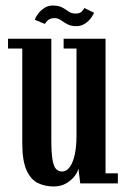

<svg xmlns="http://www.w3.org/2000/svg" viewBox="-20 -663 456 694"><path d="M173.5 11Q143 11 117.2 -1.2Q91.5 -13.5 76 -47.5Q60.5 -81.5 60.5 -146.5V-487.5H9V-523H165.5V-158Q165.5 -111 169.8 -86Q174 -61 182.8 -52Q191.5 -43 204.5 -43Q220.5 -43 232.2 -59.2Q244 -75.5 250.2 -104.2Q256.5 -133 256.5 -172V-487.5H210V-523H361.5V-36.5H406V0H270L263.5 -54Q261 -41.5 249.8 -26.5Q238.5 -11.5 219.2 -0.2Q200 11 173.5 11ZM256 -568.5Q236 -568.5 223 -575.8Q210 -583 199.8 -590.2Q189.5 -597.5 178 -597.5Q161.5 -597.5 153 -589.5Q144.5 -581.5 142 -576.5L106 -591.5Q108.5 -601 117.5 -613Q126.5 -625 140 -634Q153.5 -643 170.5 -643Q192 -643 204.8 -636Q217.5 -629 228 -621.5Q238.5 -614 253 -614Q268.5 -614 275.5 -621.2Q282.5 -628.5 285 -634L320 -617Q318 -610.5 309.5 -598.8Q301 -587 287.5 -577.8Q274 -568.5 256 -568.5Z"/></svg>

Font: Imbue Thin 10pt SemiBold
Style: Regular
Weight: 600
Version: Version 1.102